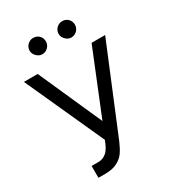

<svg xmlns="http://www.w3.org/2000/svg" viewBox="-217 -1021 1026 1144"><g transform="rotate(-30 296.5 -449.0)"><path d="M116 -71.8H160.2Q184.4 -71.8 202 -81.5Q219.6 -91.2 231.2 -106.2Q242.7 -121.2 251.4 -140.9L262.4 -167.1L17.3 -707.2H111.9L305.9 -271.4L482.7 -707.2H576L331.5 -115.3Q313.9 -74.6 295.8 -49Q277.6 -23.5 245.2 -6.9Q212.7 9.7 161.6 9.7H116ZM139.5 -850.8Q139.5 -866.4 147.4 -879.3Q155.4 -892.3 168 -899.5Q180.6 -906.8 195.4 -906.8Q211.3 -906.8 224.1 -899.5Q236.9 -892.3 244.1 -879.5Q251.4 -866.7 251.4 -850.8Q251.4 -836 244.1 -823.4Q236.9 -810.8 224.1 -802.8Q211.3 -794.9 195.4 -794.9Q180.9 -794.9 168.2 -802.8Q155.4 -810.8 147.4 -823.5Q139.5 -836.3 139.5 -850.8ZM339.1 -850.8Q339.1 -866.4 347 -879.3Q355 -892.3 367.6 -899.5Q380.2 -906.8 395 -906.8Q410.6 -906.8 423.5 -899.5Q436.5 -892.3 443.7 -879.3Q451 -866.4 451 -850.8Q451 -836 443.7 -823.4Q436.5 -810.8 423.5 -802.8Q410.6 -794.9 395 -794.9Q380.5 -794.9 367.7 -802.8Q355 -810.8 347 -823.5Q339.1 -836.3 339.1 -850.8Z"/></g></svg>

Font: Pretendard Variable
Style: Regular
Weight: 400
Designer: Base glyphs from Inter by Rasmus Andersson; Hangul glyphs from Noto Sans CJK(Source Han Sans) by Jang Soo-young and Kang
Foundry: Kil Hyung-jin
Version: Version 1.100;FEAKit 1.0